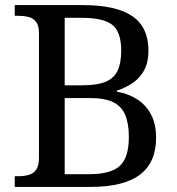

<svg xmlns="http://www.w3.org/2000/svg" viewBox="-20 -734 694 754"><path d="M38 0V-42H51Q74 -42 92.5 -47Q111 -52 122 -67.5Q133 -83 133 -114V-604Q133 -634 121.5 -648.5Q110 -663 91.5 -667.5Q73 -672 51 -672H38V-714H306Q436 -714 499.5 -670.5Q563 -627 563 -535Q563 -491 547 -460Q531 -429 503 -409.5Q475 -390 439 -378V-374Q485 -366 519.5 -343.5Q554 -321 573.5 -283.5Q593 -246 593 -193Q593 -96 529.5 -48Q466 0 336 0ZM331 -50Q416 -50 451 -83Q486 -116 486 -196Q486 -248 472 -282Q458 -316 425 -332.5Q392 -349 333 -349H234V-50ZM303 -399Q362 -399 395 -413Q428 -427 442 -457Q456 -487 456 -535Q456 -609 421 -636.5Q386 -664 301 -664H234V-399Z"/></svg>

Font: Noto Serif Khmer
Style: Regular
Weight: 400
Designer: Danh Hong and the Monotype Design Team
Foundry: Monotype Imaging Inc.
Version: Version 2.003